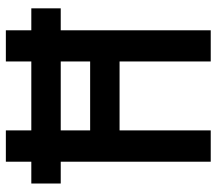

<svg xmlns="http://www.w3.org/2000/svg" viewBox="-62 -678 740 656"><g transform="rotate(-90 308.0 -350.0)"><path d="M426 0V-311.5H190.5V0H83.5V-512.5H9V-613H83.5V-700H190.5V-613H426V-700H532.5V-613H607.5V-512.5H532.5V0ZM426 -412V-512.5H190.5V-412Z"/></g></svg>

Font: Overpass Mono SemiBold
Style: Regular
Weight: 600
Monospace: yes
Designer: Delve Withrington, Dave Bailey
Foundry: Delve Fonts LLC
Version: Version 4.000